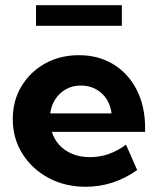

<svg xmlns="http://www.w3.org/2000/svg" viewBox="-20 -711 609 741"><path d="M509.3 -54.7Q418.5 9.8 310.5 9.8Q230.5 9.8 166.7 -24.7Q103 -59.1 66.2 -118.2Q29.3 -177.2 29.3 -251.5Q29.3 -322.3 62.7 -377.9Q96.2 -433.6 153.8 -465.8Q211.4 -498 284.7 -498Q360.4 -498 418 -462.6Q475.6 -427.2 507.8 -364Q540 -300.8 540 -217.8V-202.1H180.2Q189 -173.3 208.7 -151.6Q228.5 -129.9 258.5 -117.2Q288.6 -104.5 327.1 -104.5Q401.9 -104.5 466.3 -152.8ZM173.8 -273.4H410.6Q406.7 -305.2 390.9 -329.3Q375 -353.5 349.4 -367.2Q323.7 -380.9 292 -380.9Q259.8 -380.9 234.6 -366.7Q209.5 -352.5 193.8 -328.6Q178.2 -304.7 173.8 -273.4ZM450.2 -611.3H119.1V-690.9H450.2Z"/></svg>

Font: Kumbh Sans
Style: Bold
Weight: 700
Version: Version 1.005